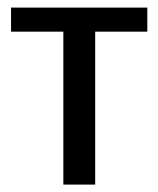

<svg xmlns="http://www.w3.org/2000/svg" viewBox="-20 -498 427 518"><path d="M9.8 -477.5H377.4V-412.6H236.8V0H150.9V-412.6H9.8Z"/></svg>

Font: Carlito
Style: Regular
Weight: 400
Designer: Lukasz Dziedzic
Foundry: tyPoland Lukasz Dziedzic
Version: Version 1.103; Beta1; all basic design good, some composites